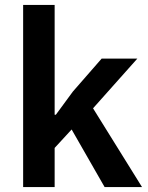

<svg xmlns="http://www.w3.org/2000/svg" viewBox="-20 -760 602 780"><path d="M74 -740H202V-294H207L276 -388L393 -522H538L358 -320L557 0H405L271 -234L202 -159V0H74Z"/></svg>

Font: IBM Plex Sans Thai SmBld
Style: Regular
Weight: 600
Designer: Mike Abbink, Paul van der Laan, Pieter van Rosmalen, Ben Mitchell, Mark Frömberg
Foundry: Bold Monday
Version: Version 1.2